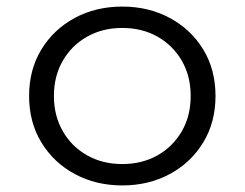

<svg xmlns="http://www.w3.org/2000/svg" viewBox="-20 -548 744 584"><path d="M352 16Q272 16 207.8 -18.5Q143.5 -53 106 -114.5Q68.5 -176 68.5 -256Q68.5 -336.5 106 -397.8Q143.5 -459 207.5 -493.5Q271.5 -528 352 -528Q432 -528 496.2 -493.5Q560.5 -459 598 -397.8Q635.5 -336.5 635.5 -256Q635.5 -176 598 -114.5Q560.5 -53 496.2 -18.5Q432 16 352 16ZM352 -49Q412 -49 459 -75.5Q506 -102 533 -148.8Q560 -195.5 560 -256Q560 -316.5 533 -363.2Q506 -410 459 -436.5Q412 -463 352 -463Q292 -463 245 -436.5Q198 -410 171 -363.2Q144 -316.5 144 -256Q144 -196 171 -149Q198 -102 245 -75.5Q292 -49 352 -49Z"/></svg>

Font: Spartan Thin
Style: Regular
Weight: 400
Version: Version 1.004